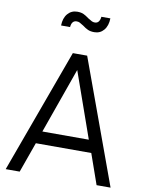

<svg xmlns="http://www.w3.org/2000/svg" viewBox="-104 -1063 861 1136"><g transform="rotate(10 326.0 -495.5)"><path d="M283 -745H369L641 0H557L493 -182H160L95 0H11ZM465 -257 314 -685H338L186 -257ZM315 -916Q299 -926 291.5 -930Q284 -934 273 -934Q259 -934 250.5 -924.5Q242 -915 240 -894H186Q187 -939 209.5 -965Q232 -991 267 -991Q290 -991 305 -984Q320 -977 337 -964Q353 -954 361 -950Q369 -946 379 -946Q394 -946 402 -956.5Q410 -967 412 -986H466Q465 -941 443 -915Q421 -889 386 -889Q363 -889 347.5 -896Q332 -903 315 -916Z"/></g></svg>

Font: Trafiko Sans Variable
Style: Regular
Weight: 400
Designer: Gumpita Rahayu / Trafiko
Foundry: Tokotype / Trafiko
Version: Version 0.001;FEAKit 1.0